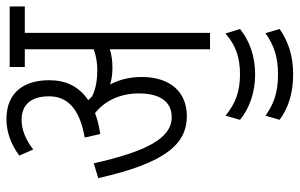

<svg xmlns="http://www.w3.org/2000/svg" viewBox="-187 -485 930 596"><g transform="rotate(-90 278.0 -187.0)"><path d="M337 -212C337 -249 329 -281 314 -310C331 -305 348 -303 365 -303C385 -303 404 -305 423 -311V0H474V-575H556V-622H368V-575H423V-361C401 -353 379 -350 359 -350C333 -350 303 -353 277 -366C273 -370 269 -374 265 -378C308 -407 327 -448 327 -499C327 -573 293 -632 206 -632C167 -632 127 -618 93 -592L112 -549C142 -572 173 -585 204 -585C254 -585 277 -552 277 -500C277 -448 246 -406 149 -389L160 -341C185 -344 206 -350 225 -357C264 -326 286 -278 286 -221C286 -156 261 -119 212 -119C147 -119 106 -197 69 -361L23 -347C71 -134 131 -72 216 -72C287 -72 337 -120 337 -212ZM345 140C404 140 452 121 486 93L472 48C435 80 398 93 345 93C289 93 252 77 217 48L204 93C238 121 287 140 345 140ZM345 258C405 258 448 242 486 216L473 172C435 199 398 211 345 211C288 211 251 197 217 172L204 216C238 241 283 258 345 258Z"/></g></svg>

Font: Noto Sans Devanagari ExtraCondensed Light
Style: Regular
Weight: 300
Width: 2
Designer: Jelle Bosma - Monotype Design Team
Foundry: Monotype Imaging Inc.
Version: Version 2.004